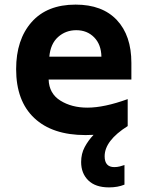

<svg xmlns="http://www.w3.org/2000/svg" viewBox="-20 -576 640 833"><path d="M453 237Q491 237 520 225V140Q512 143 500 146Q488 149 476 149Q434 149 434 102Q434 34 534 -29V-146Q432 -109 359 -109Q291 -109 242 -139.5Q193 -170 191 -231H550V-303Q550 -422 487 -489Q424 -556 308 -556Q184 -556 117 -480Q50 -404 50 -276Q50 -138 128.5 -64Q207 10 351 10Q369 10 386 9Q363 33 347.5 62Q332 91 332 127Q332 176 363 206.5Q394 237 453 237ZM311 -445Q358 -445 388.5 -414Q419 -383 420 -330H194Q199 -386 232 -415.5Q265 -445 311 -445Z"/></svg>

Font: Noto Sans Mono UI
Style: Bold
Weight: 700
Designer: Monotype Design team
Foundry: Monotype Imaging Inc.
Version: 1.000